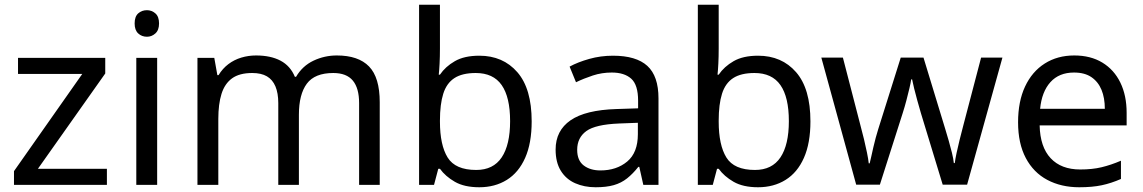

<svg xmlns="http://www.w3.org/2000/svg" viewBox="-20 -780 4824 810"><path d="M431 0H39V-58L327 -468H56V-536H424V-470L140 -68H431Z M643 -536V0H555V-536ZM600 -737Q620 -737 635.5 -723.5Q651 -710 651 -681Q651 -653 635.5 -639Q620 -625 600 -625Q578 -625 563 -639Q548 -653 548 -681Q548 -710 563 -723.5Q578 -737 600 -737Z M1401 -546Q1492 -546 1537 -499.5Q1582 -453 1582 -349V0H1495V-345Q1495 -408 1468.5 -440Q1442 -472 1386 -472Q1308 -472 1274.5 -427Q1241 -382 1241 -296V0H1154V-345Q1154 -387 1142 -415.5Q1130 -444 1106 -458Q1082 -472 1044 -472Q990 -472 959 -449.5Q928 -427 914.5 -384Q901 -341 901 -278V0H813V-536H884L897 -463H902Q919 -491 943.5 -509.5Q968 -528 998 -537Q1028 -546 1060 -546Q1122 -546 1163.5 -524Q1205 -502 1224 -456H1229Q1256 -502 1302.5 -524Q1349 -546 1401 -546Z M1836 -575Q1836 -541 1834.5 -511.5Q1833 -482 1831 -465H1836Q1859 -499 1899 -522Q1939 -545 2002 -545Q2102 -545 2162.5 -475.5Q2223 -406 2223 -268Q2223 -176 2195.5 -114Q2168 -52 2118 -21Q2068 10 2002 10Q1939 10 1899 -13Q1859 -36 1836 -68H1829L1811 0H1748V-760H1836ZM1987 -472Q1930 -472 1897 -450.5Q1864 -429 1850 -384.5Q1836 -340 1836 -271V-267Q1836 -168 1868.5 -115.5Q1901 -63 1989 -63Q2061 -63 2096.5 -116Q2132 -169 2132 -269Q2132 -370 2096.5 -421Q2061 -472 1987 -472Z M2566 -545Q2664 -545 2711 -502Q2758 -459 2758 -365V0H2694L2677 -76H2673Q2650 -47 2625.5 -27.5Q2601 -8 2569.5 1Q2538 10 2493 10Q2445 10 2406.5 -7Q2368 -24 2346 -59.5Q2324 -95 2324 -149Q2324 -229 2387 -272.5Q2450 -316 2581 -320L2672 -323V-355Q2672 -422 2643 -448Q2614 -474 2561 -474Q2519 -474 2481 -461.5Q2443 -449 2410 -433L2383 -499Q2418 -518 2466 -531.5Q2514 -545 2566 -545ZM2592 -259Q2492 -255 2453.5 -227Q2415 -199 2415 -148Q2415 -103 2442.5 -82Q2470 -61 2513 -61Q2581 -61 2626 -98.5Q2671 -136 2671 -214V-262Z M3012 -575Q3012 -541 3010.5 -511.5Q3009 -482 3007 -465H3012Q3035 -499 3075 -522Q3115 -545 3178 -545Q3278 -545 3338.5 -475.5Q3399 -406 3399 -268Q3399 -176 3371.5 -114Q3344 -52 3294 -21Q3244 10 3178 10Q3115 10 3075 -13Q3035 -36 3012 -68H3005L2987 0H2924V-760H3012ZM3163 -472Q3106 -472 3073 -450.5Q3040 -429 3026 -384.5Q3012 -340 3012 -271V-267Q3012 -168 3044.5 -115.5Q3077 -63 3165 -63Q3237 -63 3272.5 -116Q3308 -169 3308 -269Q3308 -370 3272.5 -421Q3237 -472 3163 -472Z M3865 -303Q3857 -331 3849.5 -357.5Q3842 -384 3836.5 -407Q3831 -430 3828 -445H3824Q3822 -430 3816.5 -407Q3811 -384 3804 -357Q3797 -330 3788 -302L3692 -1H3592L3445 -537H3536L3610 -251Q3618 -222 3625 -192.5Q3632 -163 3637.5 -136.5Q3643 -110 3645 -91H3649Q3652 -103 3656 -121Q3660 -139 3664.5 -159Q3669 -179 3674.5 -199Q3680 -219 3685 -235L3780 -537H3876L3968 -235Q3975 -212 3982.5 -186Q3990 -160 3996 -135.5Q4002 -111 4004 -92H4008Q4010 -109 4015.5 -134.5Q4021 -160 4028.5 -190.5Q4036 -221 4044 -251L4119 -537H4209L4060 -1H3957Z M4512 -546Q4581 -546 4630.5 -516Q4680 -486 4706.5 -431.5Q4733 -377 4733 -304V-251H4366Q4368 -160 4412.5 -112.5Q4457 -65 4537 -65Q4588 -65 4627.5 -74.5Q4667 -84 4709 -102V-25Q4668 -7 4628 1.5Q4588 10 4533 10Q4457 10 4398.5 -21Q4340 -52 4307.5 -113.5Q4275 -175 4275 -264Q4275 -352 4304.5 -415Q4334 -478 4387.5 -512Q4441 -546 4512 -546ZM4511 -474Q4448 -474 4411.5 -433.5Q4375 -393 4368 -321H4641Q4641 -367 4627 -401Q4613 -435 4584.5 -454.5Q4556 -474 4511 -474Z"/></svg>

Font: Noto Sans Oriya
Style: Regular
Weight: 400
Designer: Amélie Bonet and Sol Matas
Foundry: Google LLC
Version: Version 2.006